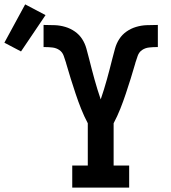

<svg xmlns="http://www.w3.org/2000/svg" viewBox="-160 -857 780 877"><path d="M170 0V-101H241V-294Q224 -326 210.5 -360Q197 -394 185.5 -428.5Q174 -463 163 -498Q152 -533 142 -568V-569Q137 -585 131 -602Q125 -619 111 -628.5Q97 -638 79.5 -640Q62 -642 45 -642H39V-743H43Q67 -743 91 -742Q115 -741 138.5 -734Q162 -727 182 -713Q202 -699 215 -679Q228 -659 234.5 -635.5Q241 -612 247 -588.5Q253 -565 259 -541.5Q265 -518 271.5 -495Q278 -472 285 -449Q292 -426 300 -403Q308 -426 315 -449Q322 -472 328.5 -495Q335 -518 341 -541.5Q347 -565 353 -588.5Q359 -612 365.5 -635.5Q372 -659 385 -679Q398 -699 418 -713Q438 -727 461.5 -734Q485 -741 509 -742Q533 -743 557 -743H561V-642H555Q538 -642 520.5 -640Q503 -638 489 -628.5Q475 -619 469 -602Q463 -585 458 -569V-568Q448 -533 437 -498Q426 -463 414.5 -428.5Q403 -394 389.5 -360Q376 -326 359 -294V-101H430V0ZM-64 -622 -140 -662 -45 -837 48 -788Z"/></svg>

Font: Iosevka HT Extended
Style: Bold
Weight: 700
Width: 7
Monospace: yes
Designer: Belleve Invis
Foundry: Belleve Invis
Version: Version 32.3.0; ttfautohint (v1.8.4)